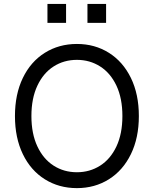

<svg xmlns="http://www.w3.org/2000/svg" viewBox="-20 -965 797 995"><path d="M699.6 -363.6Q699.6 -250.7 658.4 -166.2Q617.2 -81.7 544.2 -35.9Q471.2 9.9 378.6 9.9Q285.5 9.9 212.4 -35.9Q139.2 -81.7 98.4 -166.2Q57.5 -250.7 57.5 -363.6Q57.5 -476.6 98.4 -561.1Q139.2 -645.6 212.4 -691.4Q285.5 -737.2 378.6 -737.2Q471.2 -737.2 544.2 -691.4Q617.2 -645.6 658.4 -561.1Q699.6 -476.6 699.6 -363.6ZM614.3 -363.6Q614.3 -455.3 583.5 -521Q552.6 -586.6 498.9 -620.7Q445.3 -654.8 378.6 -654.8Q311.4 -654.8 258 -620.7Q204.5 -586.6 173.7 -521Q142.8 -455.3 142.8 -363.6Q142.8 -272 173.7 -206.3Q204.5 -140.6 258 -106.5Q311.4 -72.4 378.6 -72.4Q445.3 -72.4 498.9 -106.5Q552.6 -140.6 583.5 -206.3Q614.3 -272 614.3 -363.6ZM225.9 -846.6V-944.6H322.4V-846.6ZM433.2 -846.6V-944.6H529.8V-846.6Z"/></svg>

Font: Riot Sans
Style: Regular
Weight: 400
Designer: Rasmus Andersson
Foundry: rsms
Version: Version 3.005